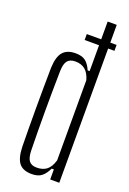

<svg xmlns="http://www.w3.org/2000/svg" viewBox="-154 -854 616 914"><g transform="rotate(20 154.0 -397.0)"><path d="M152 -710H225V-800H271V-710H303V-680H271V0H225V-51H214Q201 -23 183 -8.5Q165 6 133 6Q89 6 69 -18.5Q49 -43 47 -100Q44 -289 47 -500Q49 -557 70 -581.5Q91 -606 134 -606Q166 -606 184 -592.5Q202 -579 215 -549H225V-680H152ZM145 -31Q176 -31 195.5 -46.5Q215 -62 225 -97V-503Q215 -538 195.5 -553.5Q176 -569 146 -569Q119 -569 106.5 -553.5Q94 -538 93 -502Q91 -390 91 -292Q91 -194 93 -98Q94 -62 106 -46.5Q118 -31 145 -31Z"/></g></svg>

Font: Big Shoulders Display Light
Style: Regular
Weight: 300
Designer: Patric King
Foundry: XO Type Co
Version: Version 1.000; ttfautohint (v1.8.2)